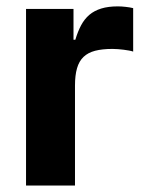

<svg xmlns="http://www.w3.org/2000/svg" viewBox="-20 -573 449 593"><path d="M60.4 0V-545.5H207V-450.3H212.7Q220.2 -475.5 230.5 -494.9Q240.8 -514.2 256 -527.2Q271.3 -540.1 292.8 -546.7Q314.3 -553.3 343.8 -553.3Q355.1 -553.3 368.1 -551.8Q381 -550.4 391.3 -547.9V-413.7Q386 -415.5 378.4 -416.9Q370.7 -418.3 362 -419.4Q353.3 -420.5 344.3 -421.2Q335.2 -421.9 327.4 -421.9Q295.8 -421.9 273.8 -416.2Q251.8 -410.5 237.9 -397.2Q224.1 -383.9 217.9 -362.2Q211.6 -340.6 211.6 -308.6V0Z"/></svg>

Font: Cannonade
Style: Bold
Weight: 700
Designer: Rasmus Andersson
Foundry: rsms
Version: Version 3.012;git-f93a4a705